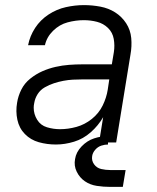

<svg xmlns="http://www.w3.org/2000/svg" viewBox="-20 -558 616 752"><path d="M199 8Q234 8 270 -3Q306 -14 335.5 -40Q365 -66 384 -99L368 0H435L491 -344Q497 -377 494 -409Q491 -441 474 -467Q457 -493 431 -509.5Q405 -526 373 -532Q341 -538 309 -538Q274 -538 238 -530Q202 -522 170 -501Q138 -480 117.5 -448.5Q97 -417 90 -381H156Q163 -413 188 -437.5Q213 -462 245 -470.5Q277 -479 308 -479Q335 -479 360 -472.5Q385 -466 403 -448.5Q421 -431 425.5 -405.5Q430 -380 426 -354L418 -306H303Q277 -306 250.5 -304Q224 -302 197.5 -296Q171 -290 146 -279Q121 -268 98.5 -250Q76 -232 63.5 -207Q51 -182 47 -156Q41 -122 48 -89Q55 -56 77.5 -33Q100 -10 132 -1Q164 8 199 8ZM215 -52Q189 -52 164 -59.5Q139 -67 125.5 -89Q112 -111 112 -136Q112 -145 114 -154Q117 -173 127.5 -189.5Q138 -206 155.5 -216Q173 -226 191.5 -232Q210 -238 228.5 -241.5Q247 -245 265.5 -246Q284 -247 303 -247H408L402 -207Q397 -175 382 -144.5Q367 -114 339.5 -92Q312 -70 279.5 -61Q247 -52 215 -52ZM412 174H461L472 108H412Q394 108 376.5 104Q359 100 348.5 85.5Q338 71 341 53Q343 40 353 28.5Q363 17 376.5 12.5Q390 8 403 8V-25Q376 -25 348.5 -16Q321 -7 299.5 15.5Q278 38 274 65Q269 91 280.5 114.5Q292 138 312.5 152Q333 166 359 170Q385 174 412 174Z"/></svg>

Font: Iosevka Sparkle Light Oblique
Style: Regular
Weight: 300
Italic angle: -9°
Designer: Belleve Invis
Foundry: Belleve Invis
Version: Version 4.5.0; ttfautohint (v1.8.3)